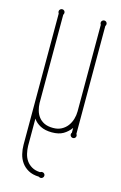

<svg xmlns="http://www.w3.org/2000/svg" viewBox="-113 -560 517 820"><g transform="rotate(15 146.0 -150.0)"><path d="M252.9 -11.2Q255.9 -7.3 255.9 -2.9Q255.9 2.4 252.2 6.1Q248.5 9.8 243.2 9.8Q237.8 9.8 233.9 6.1Q230 2.4 230 -2.9Q230 -7.3 232.9 -11.2V-32.2Q219.2 -13.2 199.7 -1.7Q180.2 9.8 149.9 9.8Q119.1 9.8 98.6 -1Q78.1 -11.7 66.9 -28.8V91.8Q67.4 108.9 71.3 125.5Q75.2 142.1 84.2 155.3Q93.3 168.5 108.2 177.2Q123 186 145 187Q149.4 184.1 153.8 184.1Q159.2 184.1 163.1 187.7Q167 191.4 167 196.8Q167 202.1 163.1 206.1Q159.2 210 153.8 210Q149.4 210 145 207Q117.2 206.1 98.4 195.6Q79.6 185.1 68.1 168.9Q56.6 152.8 51.8 132.6Q46.9 112.3 46.9 91.8V-487.8Q43.9 -492.7 43.9 -497.1Q43.9 -502.4 47.9 -506.1Q51.8 -509.8 57.1 -509.8Q62.5 -509.8 66.2 -506.1Q69.8 -502.4 69.8 -497.1Q69.8 -492.7 66.9 -487.8V-98.1Q67.4 -81.5 71.8 -65.7Q76.2 -49.8 85.7 -37.4Q95.2 -24.9 110.8 -17.3Q126.5 -9.8 149.9 -9.8Q170.9 -9.8 186.5 -18.1Q202.1 -26.4 212.4 -40Q222.7 -53.7 227.8 -70.8Q232.9 -87.9 232.9 -105V-487.8Q230 -492.7 230 -497.1Q230 -502.4 233.9 -506.1Q237.8 -509.8 243.2 -509.8Q248.5 -509.8 252.2 -506.1Q255.9 -502.4 255.9 -497.1Q255.9 -492.7 252.9 -487.8Z"/></g></svg>

Font: Wire One
Style: Regular
Weight: 400
Designer: Alexei Vanyashin, Gayaneh Bagdasaryan
Foundry: Cyreal Type Foundry
Version: Version 1.000